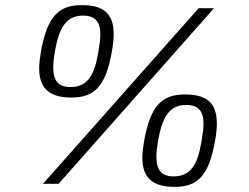

<svg xmlns="http://www.w3.org/2000/svg" viewBox="-20 -718 972 750"><path d="M259 -337C347 -337 393 -378 417 -517C422 -543 424 -566 424 -585C424 -670 379 -698 299 -698C211 -698 165 -656 140 -517C136 -492 133 -470 133 -451C133 -365 182 -337 259 -337ZM148 0H209L816 -686H756ZM255 -378C207 -378 188 -404 188 -454C188 -471 190 -491 195 -520C211 -610 239 -657 304 -657C353 -657 372 -632 372 -583C372 -565 369 -544 364 -514C349 -425 323 -378 255 -378ZM662 12C750 12 796 -29 820 -168C825 -194 827 -217 827 -236C827 -321 782 -349 702 -349C614 -349 568 -307 543 -168C539 -143 536 -121 536 -102C536 -16 585 12 662 12ZM658 -29C610 -29 591 -55 591 -105C591 -122 593 -142 598 -171C614 -261 642 -308 707 -308C756 -308 775 -283 775 -234C775 -216 772 -195 767 -165C752 -76 726 -29 658 -29Z"/></svg>

Font: Archivo Thin
Style: Italic
Weight: 100
Italic angle: -10°
Designer: Hector Gatti
Foundry: Omnibus-Type
Version: Version 2.001